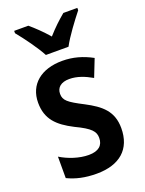

<svg xmlns="http://www.w3.org/2000/svg" viewBox="-146 -837 693 917"><g transform="rotate(-20 200.0 -378.0)"><path d="M148 -606H263C286 -650 335 -715 366 -754V-766H295C264 -740 238 -716 205 -679C175 -714 143 -744 117 -766H45V-754C78 -714 126 -648 148 -606ZM367 -155C367 -241 318 -281 242 -321C166 -360 148 -375 148 -408C148 -440 171 -460 213 -460C253 -460 290 -445 327 -424L362 -513C314 -539 266 -553 211 -553C104 -553 35 -497 35 -404C35 -320 80 -277 158 -237C236 -200 252 -179 252 -147C252 -109 228 -87 178 -87C129 -87 75 -106 36 -130V-21C77 -1 124 10 183 10C300 10 367 -48 367 -155Z"/></g></svg>

Font: Noto Sans Thai Cond SemBd
Style: Regular
Weight: 600
Width: 3
Designer: Monotype Design Team
Foundry: Monotype Imaging Inc.
Version: Version 2.002